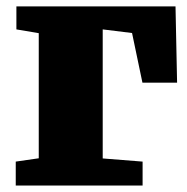

<svg xmlns="http://www.w3.org/2000/svg" viewBox="-20 -575 579 595"><path d="M28.8 -74.2 100.1 -84.5V-472.2L30.8 -483.9V-555.2H523.9L528.8 -318.8H421.4L389.2 -472.7L298.3 -483.9V-84L421.9 -74.2V0H28.8Z"/></svg>

Font: Merriweather UltraBold
Style: Regular
Weight: 900
Designer: Eben Sorkin ( sorkintype@gmail.com )
Foundry: Eben Sorkin
Version: Version 1.570; ttfautohint (v1.3) -l 8 -r 32 -G 0 -x 0 -H 60